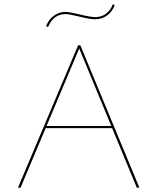

<svg xmlns="http://www.w3.org/2000/svg" viewBox="-20 -867 727 887"><path d="M202 -742 193 -746Q204 -776 228.5 -794Q253 -812 282 -812Q301 -812 349 -800Q399 -788 420 -788Q448 -788 469 -803Q490 -818 501 -847L510 -843Q498 -812 474 -795Q450 -778 418 -778Q396 -778 348 -790Q300 -802 282 -802Q255 -802 234.5 -787Q214 -772 202 -742ZM498 -275H191L75 0H63L341 -658H351L624 0H612ZM494 -285 346 -643 195 -285Z"/></svg>

Font: Ysabeau Infant Hairline
Style: Regular
Weight: 100
Designer: Christian Thalmann (Catharsis Fonts)
Version: Version 0.003